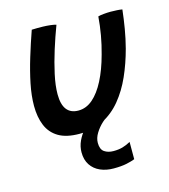

<svg xmlns="http://www.w3.org/2000/svg" viewBox="-111 -606 812 924"><g transform="rotate(-15 294.5 -144.0)"><path d="M448 126V212Q432 218.5 406.2 224Q380.5 229.5 341.5 229.5Q304.5 229.5 275 216.5Q245.5 203.5 228.5 177.8Q211.5 152 211.5 115Q211.5 85.5 224.2 58.2Q237 31 257 8.2Q277 -14.5 299 -31Q321 -47.5 339 -56L389.5 -30Q371 -20 349.8 -0.5Q328.5 19 313.8 43Q299 67 299 91Q299 123.5 317.2 136Q335.5 148.5 362.5 148.5Q388 148.5 407.5 143Q427 137.5 448 126ZM459 -496.5Q469 -499.5 486.8 -501.2Q504.5 -503 521.5 -503Q535.5 -503 552.8 -502Q570 -501 579.5 -499Q574.5 -453 566.5 -405.8Q558.5 -358.5 546.5 -312.5Q528 -243 500.8 -181.8Q473.5 -120.5 435 -73.8Q396.5 -27 345 -0.5Q293.5 26 226 26Q161 26 122 2.8Q83 -20.5 65.8 -62.5Q48.5 -104.5 48.5 -160Q48.5 -211 60.5 -269.8Q72.5 -328.5 91.8 -391.8Q111 -455 133 -517.5Q143.5 -518 159.5 -518.2Q175.5 -518.5 189 -518Q207.5 -517.5 225.2 -515.5Q243 -513.5 254 -510Q233.5 -456 215 -397Q196.5 -338 184.5 -283Q172.5 -228 172.5 -185Q172.5 -134 192 -108.8Q211.5 -83.5 250 -83.5Q289 -83.5 321.8 -111.8Q354.5 -140 381.2 -192Q408 -244 427 -315Q439.5 -359.5 447.5 -405Q455.5 -450.5 459 -496.5Z"/></g></svg>

Font: Grandstander Thin Medium
Style: Italic
Weight: 500
Italic angle: -15°
Version: Version 1.200